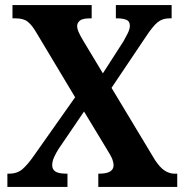

<svg xmlns="http://www.w3.org/2000/svg" viewBox="-20 -734 726 754"><path d="M9 0V-52H15Q48 -52 68.5 -70Q89 -88 112 -121L275 -352L121 -609Q105 -636 88.5 -649Q72 -662 41 -662H29V-714H340V-662H336Q304 -662 293.5 -653Q283 -644 283 -632Q283 -621 289.5 -606.5Q296 -592 307 -574L384 -446L465 -572Q473 -586 481.5 -603Q490 -620 490 -633Q490 -651 475.5 -656.5Q461 -662 439 -662H435V-714H654V-662H645Q618 -662 599 -646.5Q580 -631 553 -590L418 -389L589 -105Q609 -75 627.5 -63.5Q646 -52 664 -52H676V0H366V-52H370Q426 -52 426 -85Q426 -96 421 -109Q416 -122 396 -154L310 -296L210 -149Q201 -135 193 -118Q185 -101 185 -85Q185 -69 197.5 -60.5Q210 -52 241 -52H245V0Z"/></svg>

Font: Noto Serif Sinhala SemiCondensed
Style: Bold
Weight: 700
Width: 4
Designer: Jelle Bosma - Monotype Design Team
Foundry: Monotype Imaging Inc.
Version: Version 2.007; ttfautohint (v1.8.4.7-5d5b)